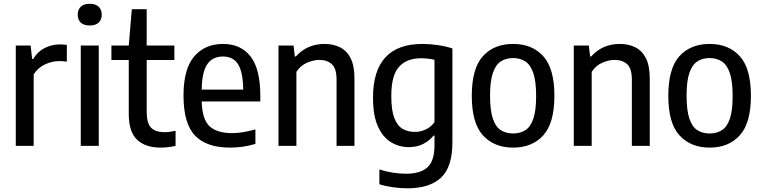

<svg xmlns="http://www.w3.org/2000/svg" viewBox="-20 -790 4127 1040"><path d="M65.5 0V-543.5H146L154 -470.5H159.5Q184 -511 222.5 -530.2Q261 -549.5 304.5 -549.5Q315.5 -549.5 325 -548.8Q334.5 -548 342 -546.5V-456Q331.5 -458 321 -458.5Q310.5 -459 299 -459Q261 -459 222.8 -440.8Q184.5 -422.5 162.5 -387V0Z M417.5 0V-543.5H515V0ZM466 -652Q434 -652 417.5 -667.5Q401 -683 401 -710.5Q401 -737.5 417.5 -753.5Q434 -769.5 466 -769.5Q498 -769.5 514.5 -753.5Q531 -737.5 531 -710.5Q531 -683 514.5 -667.5Q498 -652 466 -652Z M849.5 9.5Q768 9.5 722.8 -33Q677.5 -75.5 677.5 -171.5V-465H583.5V-543.5H677.5L694 -740H774.5V-543.5H924.5V-465H774.5V-185.5Q774.5 -123 798.2 -98.5Q822 -74 872.5 -74Q897 -74 931 -81.5V0Q913 4.5 891.5 7Q870 9.5 849.5 9.5Z M1225.5 9.5Q1099 9.5 1036.5 -55.5Q974 -120.5 974 -272.5Q974 -416.5 1031.8 -484.2Q1089.5 -552 1188 -552Q1284.5 -552 1337.2 -484.2Q1390 -416.5 1390 -270V-240.5H1072.5Q1075 -144.5 1114.5 -106.8Q1154 -69 1237.5 -69Q1292 -69 1363.5 -89V-10.5Q1326 0.5 1292.5 5Q1259 9.5 1225.5 9.5ZM1187.5 -484Q1153.5 -484 1128 -467.8Q1102.5 -451.5 1088 -412.5Q1073.5 -373.5 1072.5 -304.5H1297.5Q1296.5 -373 1283.2 -412.2Q1270 -451.5 1245.5 -467.8Q1221 -484 1187.5 -484Z M1488.5 0V-543.5H1570L1577 -484H1582.5Q1643.5 -552 1737.5 -552Q1784.5 -552 1821.2 -534Q1858 -516 1879 -475Q1900 -434 1900 -364.5V0H1803V-359Q1803 -419 1777.5 -442.2Q1752 -465.5 1709.5 -465.5Q1679.5 -465.5 1644.5 -451Q1609.5 -436.5 1585.5 -401V0Z M2186 230Q2150.5 230 2110 224.5Q2069.5 219 2035 208V128Q2073.5 140 2109.5 145.5Q2145.5 151 2179.5 151Q2257 151 2295.2 116.5Q2333.5 82 2333.5 -3.5V-55.5H2328Q2307.5 -28.5 2273.2 -10.8Q2239 7 2194 7Q2143 7 2098.8 -19.2Q2054.5 -45.5 2027.5 -104.2Q2000.5 -163 2000.5 -261Q2000.5 -552 2268.5 -552Q2309 -552 2352.8 -545.5Q2396.5 -539 2430.5 -527.5V-19Q2430.5 114.5 2369 172.2Q2307.5 230 2186 230ZM2227.5 -75.5Q2257.5 -75.5 2286.2 -88.8Q2315 -102 2333.5 -128.5V-466Q2319.5 -469.5 2300 -472Q2280.5 -474.5 2261 -474.5Q2183 -474.5 2141.2 -428Q2099.5 -381.5 2099.5 -270Q2099.5 -192.5 2116 -150.2Q2132.5 -108 2161.2 -91.8Q2190 -75.5 2227.5 -75.5Z M2759.5 9.5Q2656.5 9.5 2596 -56.8Q2535.5 -123 2535.5 -270.5Q2535.5 -419 2595.5 -485.5Q2655.5 -552 2759.5 -552Q2863 -552 2923 -485.2Q2983 -418.5 2983 -271.5Q2983 -123.5 2922.8 -57Q2862.5 9.5 2759.5 9.5ZM2759.5 -67Q2798 -67 2826 -85Q2854 -103 2869 -147Q2884 -191 2884 -269.5Q2884 -349.5 2868.8 -394.2Q2853.5 -439 2825.5 -457.2Q2797.5 -475.5 2759.5 -475.5Q2721 -475.5 2693 -457.5Q2665 -439.5 2649.8 -395.2Q2634.5 -351 2634.5 -272.5Q2634.5 -192.5 2649.5 -147.8Q2664.5 -103 2692.5 -85Q2720.5 -67 2759.5 -67Z M3088 0V-543.5H3169.5L3176.5 -484H3182Q3243 -552 3337 -552Q3384 -552 3420.8 -534Q3457.5 -516 3478.5 -475Q3499.5 -434 3499.5 -364.5V0H3402.5V-359Q3402.5 -419 3377 -442.2Q3351.5 -465.5 3309 -465.5Q3279 -465.5 3244 -451Q3209 -436.5 3185 -401V0Z M3824 9.5Q3721 9.5 3660.5 -56.8Q3600 -123 3600 -270.5Q3600 -419 3660 -485.5Q3720 -552 3824 -552Q3927.5 -552 3987.5 -485.2Q4047.5 -418.5 4047.5 -271.5Q4047.5 -123.5 3987.2 -57Q3927 9.5 3824 9.5ZM3824 -67Q3862.5 -67 3890.5 -85Q3918.5 -103 3933.5 -147Q3948.5 -191 3948.5 -269.5Q3948.5 -349.5 3933.2 -394.2Q3918 -439 3890 -457.2Q3862 -475.5 3824 -475.5Q3785.5 -475.5 3757.5 -457.5Q3729.5 -439.5 3714.2 -395.2Q3699 -351 3699 -272.5Q3699 -192.5 3714 -147.8Q3729 -103 3757 -85Q3785 -67 3824 -67Z"/></svg>

Font: Encode Sans Semi Condensed Medium
Style: Regular
Weight: 500
Width: 4
Designer: Multiple Designers
Foundry: Impallari Type
Version: Version 3.000; ttfautohint (v1.8.3) -l 8 -r 50 -G 200 -x 14 